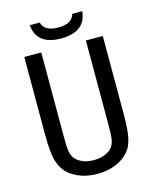

<svg xmlns="http://www.w3.org/2000/svg" viewBox="-132 -981 865 1082"><g transform="rotate(-15 301.0 -440.0)"><path d="M454.1 -894Q448.7 -835.4 410.2 -805.7Q371.6 -775.9 300.8 -775.9Q159.2 -775.9 147.9 -894H206.1Q211.9 -867.7 236.3 -853.8Q260.7 -839.8 301.8 -839.8Q381.3 -839.8 396 -894ZM395.5 -1Q352.1 14.2 300.8 14.2Q252 14.2 208.5 0Q162.1 -17.1 133.3 -43Q117.2 -57.6 106 -76.4Q94.7 -95.2 86.4 -121.6Q71.8 -166.5 71.8 -279.8V-729H170.9V-234.9Q170.9 -178.7 174.3 -156.2Q177.7 -130.4 191.2 -111.3Q204.6 -92.3 231.9 -79.6Q259.8 -65.9 300.8 -65.9Q350.1 -65.9 386 -87.6Q421.9 -109.4 428.2 -158.7Q431.2 -181.6 431.2 -233.9V-729H529.8V-279.8Q529.8 -215.8 525.9 -175.8Q522 -135.7 510.7 -104Q499 -70.3 468.8 -43Q438.5 -15.6 395.5 -1Z"/></g></svg>

Font: Hack
Style: Regular
Weight: 400
Monospace: yes
Designer: Christopher Simpkins
Foundry: Christopher Simpkins
Version: Version 2.019; ttfautohint (v1.4.1) -l 4 -r 80 -G 350 -x 0 -